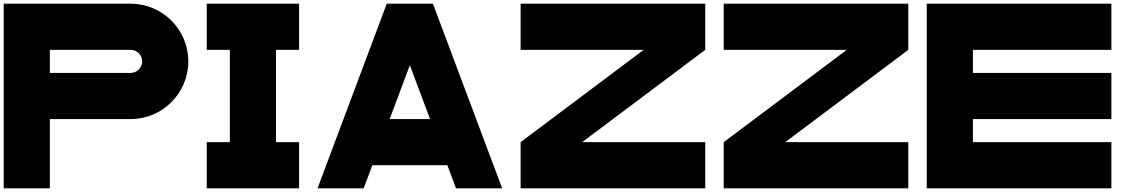

<svg xmlns="http://www.w3.org/2000/svg" viewBox="-20 -820 6140 1040"><path d="M687.5 -800H0V200H250V-175H687.5C860 -175 1000 -315 1000 -487.5C1000 -660 860 -800 687.5 -800ZM687.5 -425H250V-550H687.5C722 -550 750 -522 750 -487.5C750 -453 722 -425 687.5 -425Z M1100 -50V200H1600V-50H1475V-550H1600V-800H1100V-550H1225V-50Z M2075 -800 1700 200H1950L1996.9 75H2403.2L2450 200H2700L2325 -800ZM2090.7 -175 2200 -466.7 2309.4 -175Z M2800 -550H3466.7L2800 -50V200H3800V-50H3133.3L3800 -550V-800H2800Z M3900 -550H4566.7L3900 -50V200H4900V-50H4233.3L4900 -550V-800H3900Z M5000 200H5250H6000V-50H5250V-175H6000V-425H5250V-550H6000V-800H5000Z"/></svg>

Font: Kubos
Style: Regular
Weight: 400
Version: Version 001.000